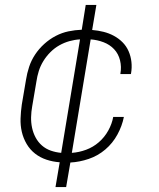

<svg xmlns="http://www.w3.org/2000/svg" viewBox="-20 -648 640 775"><path d="M204 107 221 7Q193 5 167.5 -3.5Q142 -12 121.5 -28Q101 -44 87.5 -67Q74 -90 68 -116Q62 -142 63 -170Q64 -198 68 -226L85 -326Q89 -352 97.5 -378Q106 -404 121.5 -427.5Q137 -451 158.5 -470.5Q180 -490 205 -503Q230 -516 256.5 -521.5Q283 -527 310 -528L326 -628H369L352 -527Q376 -525 398 -519.5Q420 -514 439.5 -503.5Q459 -493 474.5 -477.5Q490 -462 499 -441.5Q508 -421 510.5 -398Q513 -375 509 -352Q509 -351 508.5 -350Q508 -349 508 -349H466Q466 -349 466 -349.5Q466 -350 466 -351Q471 -378 464.5 -404.5Q458 -431 440.5 -449.5Q423 -468 398 -477.5Q373 -487 346 -489L270 -31Q299 -33 327.5 -43.5Q356 -54 379 -74Q402 -94 417 -121Q432 -148 437 -176H480Q473 -140 454 -105Q435 -70 405 -44.5Q375 -19 338 -6.5Q301 6 264 8L247 107ZM227 -31 303 -489Q282 -488 260.5 -482Q239 -476 219.5 -465Q200 -454 183.5 -437.5Q167 -421 155 -401.5Q143 -382 136.5 -361Q130 -340 127 -319L110 -219Q106 -197 105.5 -175Q105 -153 109.5 -132Q114 -111 124 -92.5Q134 -74 149.5 -60.5Q165 -47 185 -40Q205 -33 227 -31Z"/></svg>

Font: Iosevka SS04 XLt Ex Obl
Style: Regular
Weight: 200
Width: 7
Italic angle: -9°
Monospace: yes
Designer: Belleve Invis
Foundry: Belleve Invis
Version: Version 19.0.0; ttfautohint (v1.8.4)